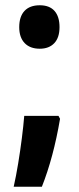

<svg xmlns="http://www.w3.org/2000/svg" viewBox="-20 -573 300 729"><path d="M53 -470Q53 -510 73 -531.5Q93 -553 131 -553Q168 -553 187 -531.5Q206 -510 206 -470Q206 -430 186 -409Q166 -388 131 -388Q94 -388 73.5 -409.5Q53 -431 53 -470ZM208 -122Q183 25 139 136H32Q41 96 49 47.5Q57 -1 63 -48.5Q69 -96 72 -133H202Z"/></svg>

Font: Noto Sans Arabic ExtCond
Style: Bold
Weight: 700
Width: 2
Designer: Monotype Design Team, Nadine Chahine, Nizar Qandah and Khaled Hosny
Foundry: Monotype Imaging Inc.
Version: Version 2.012; ttfautohint (v1.8.4.7-5d5b)